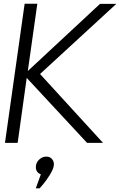

<svg xmlns="http://www.w3.org/2000/svg" viewBox="-20 -770 647 1035"><path d="M449.2 0 124 -350.1 75.2 0H6.8L112.8 -750H181.2L129.9 -387.2L519 -749H606.9L195.8 -371.1L535.2 0ZM200.2 169.9Q169.4 157.7 173.8 123Q176.8 103 192.9 88.6Q209 74.2 230 74.2Q250 74.2 261.5 88.6Q272.9 103 270 123Q267.1 143.1 248 173.6Q229 204.1 211.9 224.1L193.8 245.1H172.9Z"/></svg>

Font: Oakes Grotesk
Style: Light Italic
Weight: 300
Designer: Samuel Oakes
Foundry: Samuel Oakes
Version: Version 1.0 | wf-rip DC20170320